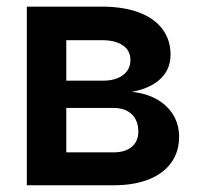

<svg xmlns="http://www.w3.org/2000/svg" viewBox="-20 -550 588 570"><path d="M59.6 -530.3H283.2Q345.7 -530.3 391.4 -513.4Q437 -496.6 461.7 -464.4Q486.3 -432.1 486.3 -387.7Q486.3 -343.8 455.8 -315.4Q425.3 -287.1 371.1 -277.3Q412.6 -273.4 444.3 -255.9Q476.1 -238.3 493.9 -209.5Q511.7 -180.7 511.7 -143.6Q511.7 -100.1 488.8 -67.6Q465.8 -35.2 422.1 -17.6Q378.4 0 317.4 0H59.6ZM390.6 -159.2Q390.6 -192.4 371.1 -210.9Q351.6 -229.5 317.4 -229.5H176.8V-97.7H317.4Q351.6 -97.7 371.1 -114Q390.6 -130.4 390.6 -159.2ZM367.2 -372.1Q367.2 -399.9 344.7 -415.3Q322.3 -430.7 283.2 -430.7H176.8V-310.5H285.2Q323.2 -310.5 345.2 -327.1Q367.2 -343.8 367.2 -372.1Z"/></svg>

Font: Pretendard GOV SemiBold
Style: Regular
Weight: 600
Designer: Base glyphs from Inter by Rasmus Andersson; Hangeul glyphs from Noto Sans CJK(Source Han Sans) by Jang Soo-young and Kan
Foundry: Kil Hyung-jin
Version: Version 1.309